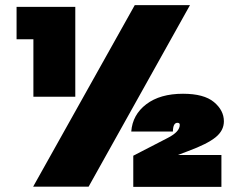

<svg xmlns="http://www.w3.org/2000/svg" viewBox="-20 -731 968 752"><path d="M44.9 -577.1V-704.1H274.9V-352.1H110.8V-577.1ZM109.9 0 507.8 -710.9H724.1L327.1 0ZM494.1 -215.8Q499 -281.7 553 -322.8Q606.9 -363.8 696.8 -363.8Q778.8 -363.8 817.9 -331.3Q856.9 -298.8 856.9 -255.9Q856.9 -219.7 824.5 -193.4Q792 -167 716.8 -139.2L676.8 -124H847.2V1H502V-121.1L637.2 -190.9Q684.1 -214.8 684.1 -242.2Q684.1 -250 674.8 -250Q657.7 -250 657.2 -215.8Z"/></svg>

Font: Poppins Black
Style: Regular
Weight: 900
Designer: Ninad Kale (Devanagari), Jonny Pinhorn (Latin)
Foundry: Indian Type Foundry
Version: 4.004